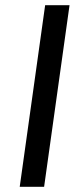

<svg xmlns="http://www.w3.org/2000/svg" viewBox="-20 -720 310 740"><path d="M154 -700H248L150 0H56Z"/></svg>

Font: Retni Sans Medium
Style: Italic
Weight: 500
Italic angle: -8°
Designer: Vitaly Kuzmin
Foundry: ParaType Ltd.
Version: Version 1.00;June 10, 2019;FontCreator 11.5.0.2425 64-bit; t